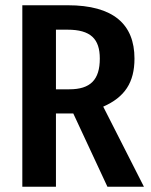

<svg xmlns="http://www.w3.org/2000/svg" viewBox="-20 -711 573 731"><path d="M389 0H528L373 -305C455 -341 492 -397 492 -488C492 -619 411 -691 238 -691H65V0H193V-279H259ZM193 -371V-598H237C325 -598 360 -563 360 -488C360 -407 324 -371 244 -371Z"/></svg>

Font: Fira Sans Condensed Medium
Style: Regular
Weight: 500
Width: 3
Designer: Carrois Corporate & Edenspiekermann AG
Foundry: Carrois Corporate GbR & Edenspiekermann AG
Version: Version 4.202;PS 004.202;hotconv 1.0.88;makeotf.lib2.5.64775